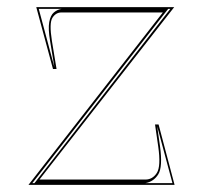

<svg xmlns="http://www.w3.org/2000/svg" viewBox="-20 -520 571 540"><path d="M60 0 438 -485H153Q137 -485 127.5 -470Q118 -455 126 -405L139 -326H129L82 -500H470L91 -15H389Q409 -15 421 -33.5Q433 -52 425 -108L416 -170H426L471 0ZM133 -331 121 -404Q115 -439 118.5 -458Q122 -477 131.5 -485Q141 -493 153 -495H89ZM71 -5H77L459 -495H453ZM389 -5H465L422 -165L430 -109Q438 -50 425 -29.5Q412 -9 389 -5Z"/></svg>

Font: Kalnia Glaze Thin Thin
Style: Regular
Weight: 250
Version: Version 1.110